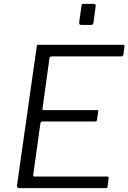

<svg xmlns="http://www.w3.org/2000/svg" viewBox="-20 -974 665 994"><path d="M170 -732Q171 -739 172.5 -740.5Q174 -742 180 -742H618Q627 -742 624 -731L619 -692Q618 -687 615.5 -684.5Q613 -682 606 -682H248Q242 -682 240 -680Q238 -678 236 -672L200 -412Q199 -408 200.5 -406Q202 -404 207 -404H482Q487 -404 488.5 -402Q490 -400 488 -395L482 -353Q481 -345 472 -345H200Q190 -345 189 -334L152 -69Q151 -60 158 -60H533Q539 -60 541 -58Q543 -56 542 -50L537 -8Q536 -3 534.5 -1.5Q533 0 527 0H80Q67 0 68 -14L170 -732ZM475 -940 464 -858Q463 -849 460 -847Q457 -845 448 -845H402Q394 -845 391.5 -848.5Q389 -852 390 -859L402 -944Q403 -951 404.5 -952.5Q406 -954 412 -954H465Q471 -954 474 -950.5Q477 -947 475 -940Z"/></svg>

Font: Libre Franklin Light
Style: Italic
Weight: 300
Italic angle: -8°
Designer: Pablo Impallari, Rodrigo Fuenzalida, Nhung Nguyen
Foundry: Impallari Type
Version: Version 3.000